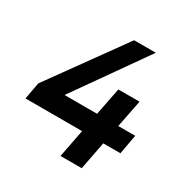

<svg xmlns="http://www.w3.org/2000/svg" viewBox="-159 -841 960 981"><g transform="rotate(30 320.5 -350.0)"><path d="M605 -280 584 -165H483L451 0H326L358 -165H24L42 -264L356 -700H484L188 -280H380L412 -442H537L505 -280Z"/></g></svg>

Font: Gontserrat Medium
Style: Italic
Weight: 500
Italic angle: -11.3°
Designer: Julieta Ulanovsky
Foundry: Julieta Ulanovsky
Version: Version 6.001